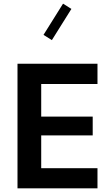

<svg xmlns="http://www.w3.org/2000/svg" viewBox="-20 -1018 571 1038"><path d="M507 -108.8H202.8V-285.9H481.2V-387.7H202.8V-564H507V-673.6H74.6V0H507ZM320.8 -998.2 215.2 -829.5 260.4 -801.1 366 -969.8Z"/></svg>

Font: Estedad-VF-FD Black
Style: Regular
Weight: 900
Designer: Amin Abedi
Version: Version 4.000